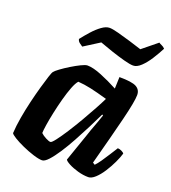

<svg xmlns="http://www.w3.org/2000/svg" viewBox="-132 -818 816 917"><g transform="rotate(20 276.0 -360.0)"><path d="M186 0Q169 0 140.5 -9Q112 -18 83 -31Q54 -44 34 -56.5Q14 -69 12 -75Q14 -112 21.5 -155.5Q29 -199 39.5 -243Q50 -287 60.5 -324Q71 -361 79 -385.5Q87 -410 91 -414Q96 -421 115 -435Q134 -449 158.5 -464Q183 -479 204.5 -489.5Q226 -500 236 -500Q265 -500 309 -482Q353 -464 396 -441L398 -500Q462 -500 484.5 -487.5Q507 -475 507 -448Q507 -416 483 -319Q459 -222 419 -73L430 -66Q440 -76 454 -96Q468 -116 482 -138.5Q496 -161 507 -178Q516 -178 526.5 -173Q537 -168 540 -163Q534 -142 521 -114.5Q508 -87 491 -60.5Q474 -34 455.5 -17Q437 0 421 0Q395 0 367 -8Q339 -16 319.5 -26.5Q300 -37 297 -44L347 -188Q356 -216 365 -239Q374 -262 387 -301L382 -304Q366 -270 345 -229Q324 -188 302 -147.5Q280 -107 258 -73.5Q236 -40 217.5 -20Q199 0 186 0ZM194 -96Q200 -96 217 -118Q234 -140 256.5 -175Q279 -210 302 -249.5Q325 -289 344 -324Q363 -359 373 -380Q321 -395 286.5 -402.5Q252 -410 221 -412Q210 -400 199 -371.5Q188 -343 178 -306Q168 -269 160 -231.5Q152 -194 147.5 -164.5Q143 -135 143 -123Q153 -113 169.5 -104.5Q186 -96 194 -96ZM440 -574Q424 -574 392.5 -582.5Q361 -591 325 -603Q289 -615 260 -626L181 -576Q175 -580 165.5 -587Q156 -594 154 -605Q171 -627 192 -650.5Q213 -674 234.5 -689.5Q256 -705 274 -705Q289 -705 319 -697Q349 -689 384 -678.5Q419 -668 446 -659L521 -720Q526 -716 535.5 -712Q545 -708 552 -700Q537 -671 518.5 -642Q500 -613 479.5 -593.5Q459 -574 440 -574Z"/></g></svg>

Font: Texturina ExtraBold
Style: Italic
Weight: 800
Italic angle: -11°
Designer: Guillermo Torres Carreño
Foundry: Omnibus-Type
Version: Version 1.002; ttfautohint (v1.8.3)